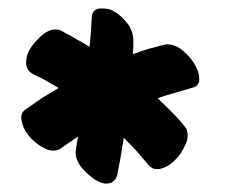

<svg xmlns="http://www.w3.org/2000/svg" viewBox="-20 -898 576 455"><path d="M85 -546.9C92.8 -543 99.6 -541 106.4 -541C113.3 -541 120.1 -543 125 -546.9L144.5 -560.5C151.4 -565.4 158.2 -569.3 165 -574.2C164.1 -569.3 163.1 -563.5 162.1 -558.6C161.1 -553.7 161.1 -548.8 160.2 -543.9C159.2 -541 159.2 -539.1 159.2 -536.1C159.2 -519.5 168.9 -502.9 187.5 -486.3C204.1 -470.7 219.7 -462.9 232.4 -462.9C236.3 -462.9 240.2 -463.9 243.2 -464.8C247.1 -466.8 250 -469.7 252.9 -472.7C255.9 -476.6 257.8 -481.4 258.8 -488.3L266.6 -529.3C268.6 -543 270.5 -556.6 273.4 -571.3C284.2 -560.5 293.9 -550.8 303.7 -540C312.5 -529.3 322.3 -518.6 332 -506.8C337.9 -500 344.7 -497.1 351.6 -497.1C354.5 -497.1 357.4 -497.1 360.4 -498C372.1 -501 382.8 -506.8 392.6 -516.6C405.3 -528.3 414.1 -542 420.9 -558.6C423.8 -565.4 424.8 -572.3 424.8 -578.1C424.8 -585.9 422.9 -592.8 418 -597.7C408.2 -610.4 397.5 -622.1 386.7 -632.8C376 -643.6 365.2 -654.3 353.5 -665C366.2 -669.9 379.9 -673.8 393.6 -677.7C407.2 -681.6 420.9 -685.5 433.6 -689.5C438.5 -690.4 443.4 -692.4 446.3 -695.3C449.2 -698.2 451.2 -702.1 452.1 -706.1V-712.9C452.1 -721.7 449.2 -730.5 444.3 -740.2C437.5 -753.9 427.7 -765.6 416 -775.4C409.2 -782.2 401.4 -787.1 392.6 -790C387.7 -792 382.8 -793 377.9 -793C375 -793 372.1 -793 369.1 -792L332 -782.2C319.3 -778.3 307.6 -774.4 294.9 -769.5C294.9 -774.4 294.9 -779.3 295.9 -784.2V-797.9V-802.7C295.9 -815.4 292 -828.1 283.2 -840.8C273.4 -853.5 262.7 -864.3 250 -871.1C242.2 -876 233.4 -877.9 222.7 -877.9H216.8C204.1 -877 197.3 -869.1 197.3 -853.5C196.3 -842.8 196.3 -832 195.3 -821.3C194.3 -810.5 193.4 -798.8 192.4 -787.1C181.6 -793.9 170.9 -799.8 160.2 -805.7C149.4 -812.5 137.7 -818.4 127 -824.2C122.1 -827.1 116.2 -828.1 111.3 -828.1C97.7 -828.1 84 -820.3 69.3 -804.7C50.8 -786.1 42 -768.6 42 -751V-745.1C43 -740.2 43.9 -736.3 46.9 -732.4C49.8 -728.5 52.7 -725.6 57.6 -722.7C68.4 -717.8 79.1 -712.9 88.9 -707C98.6 -701.2 108.4 -695.3 119.1 -689.5C105.5 -681.6 92.8 -673.8 80.1 -666L42 -639.6C34.2 -634.8 30.3 -627.9 30.3 -619.1C30.3 -617.2 30.3 -615.2 31.2 -612.3C33.2 -600.6 38.1 -588.9 46.9 -578.1C56.6 -565.4 69.3 -554.7 85 -546.9Z"/></svg>

Font: ChillSide Comic
Style: Regular
Weight: 400
Designer: Koroletov, Abay Emes
Version: Version 1.000